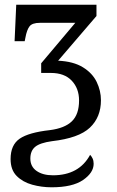

<svg xmlns="http://www.w3.org/2000/svg" viewBox="-20 -556 496 816"><path d="M199 240Q157 240 117 229Q77 218 51 192Q25 166 25 120Q25 60 63.5 33.5Q102 7 192 -3Q255 -11 285.5 -40.5Q316 -70 316 -129Q316 -180 285 -213Q254 -246 196 -246H155V-287L300 -459H150Q117 -459 105.5 -444Q94 -429 88 -396L85 -381H42L49 -536H390V-488L227 -298Q292 -295 332.5 -270Q373 -245 391 -207.5Q409 -170 409 -130Q409 -58 362 -13.5Q315 31 201 44Q150 51 129.5 68Q109 85 109 118Q109 152 135.5 170.5Q162 189 205 189Q316 189 363 102Q369 108 373.5 117.5Q378 127 378 140Q378 178 333 209Q288 240 199 240Z"/></svg>

Font: Noto Serif SemiCondensed
Style: Regular
Weight: 400
Width: 4
Designer: Monotype Design Team
Foundry: Monotype Imaging Inc.
Version: Version 2.013